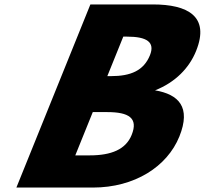

<svg xmlns="http://www.w3.org/2000/svg" viewBox="-20 -845 922 865"><path d="M387.2 -825 53.8 0H398.2C586.2 0 733.1 -94 788.1 -230C841.8 -363 784.5 -420 678.5 -438C770.1 -474 832.6 -539 863.3 -615C926.8 -772 825 -825 668.8 -825ZM463.5 -502 535.4 -680H551.9C642.1 -680 679.3 -655 655.5 -596C627.6 -527 569.1 -502 480 -502ZM319.2 -145 398 -340H462.9C560.8 -340 603.8 -313 573.1 -237C546.8 -172 482 -145 384.1 -145Z"/></svg>

Font: Hussar
Style: BdWideOblFour
Weight: 700
Foundry: Cannot Into Space Fonts
Version: Version 2.00